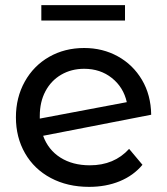

<svg xmlns="http://www.w3.org/2000/svg" viewBox="-20 -722 652 748"><path d="M483 -142C444.3 -99.3 393.3 -78 330 -78C285.3 -78 247.2 -88 215.5 -108C183.8 -128 161.3 -156.3 148 -193L569 -275C568.3 -326.3 556.3 -371.7 533 -411C509.7 -450.3 478.3 -480.8 439 -502.5C399.7 -524.2 356 -535 308 -535C257.3 -535 211.8 -523.5 171.5 -500.5C131.2 -477.5 99.5 -445.3 76.5 -404C53.5 -362.7 42 -316.3 42 -265C42 -213 53.8 -166.3 77.5 -125C101.2 -83.7 134.7 -51.5 178 -28.5C221.3 -5.5 271 6 327 6C371 6 410.8 -1.3 446.5 -16C482.2 -30.7 511.7 -52 535 -80ZM218.5 -431C244.8 -446.3 274.7 -454 308 -454C350 -454 386 -442 416 -418C446 -394 465.3 -362.7 474 -324L135 -260V-270C135 -306.7 142.3 -338.8 157 -366.5C171.7 -394.2 192.2 -415.7 218.5 -431ZM141 -702V-642H467V-702Z"/></svg>

Font: ICO Headline
Style: Regular
Weight: 500
Designer: Julieta Ulanovsky
Foundry: Julieta Ulanovsky
Version: Version 7.200